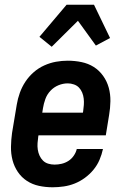

<svg xmlns="http://www.w3.org/2000/svg" viewBox="-20 -785 540 813"><path d="M203 8Q173 8 145 2Q117 -4 94 -19Q71 -34 55.5 -57Q40 -80 33 -107Q26 -134 26.5 -163.5Q27 -193 31 -222L51 -342Q55 -367 64 -392Q73 -417 87.5 -439Q102 -461 122.5 -479Q143 -497 167.5 -508Q192 -519 217 -523.5Q242 -528 267 -528Q297 -528 325.5 -522Q354 -516 377 -501.5Q400 -487 416.5 -464Q433 -441 440.5 -413.5Q448 -386 447.5 -356.5Q447 -327 442 -298L428 -212H143L142 -207Q140 -193 139 -179Q138 -165 140 -151.5Q142 -138 147.5 -126Q153 -114 162 -105Q171 -96 184 -92Q197 -88 211 -88Q226 -88 241 -91.5Q256 -95 269.5 -103.5Q283 -112 292.5 -126Q302 -140 305 -154H416Q411 -131 401.5 -108.5Q392 -86 376 -66.5Q360 -47 339.5 -32Q319 -17 296.5 -8Q274 1 250 4.5Q226 8 203 8ZM159 -308H331L332 -313Q334 -327 335 -340.5Q336 -354 334.5 -367.5Q333 -381 328 -393Q323 -405 314.5 -414Q306 -423 293 -427.5Q280 -432 267 -432Q247 -432 227.5 -424Q208 -416 193.5 -400.5Q179 -385 172 -365.5Q165 -346 162 -327ZM199 -587 147 -629 262 -765H378L446 -624L386 -592L310 -697Z"/></svg>

Font: Iosevka Oblique
Style: Bold
Weight: 700
Italic angle: -9°
Monospace: yes
Designer: Belleve Invis
Foundry: Belleve Invis
Version: Version 32.5.0; ttfautohint (v1.8.4)